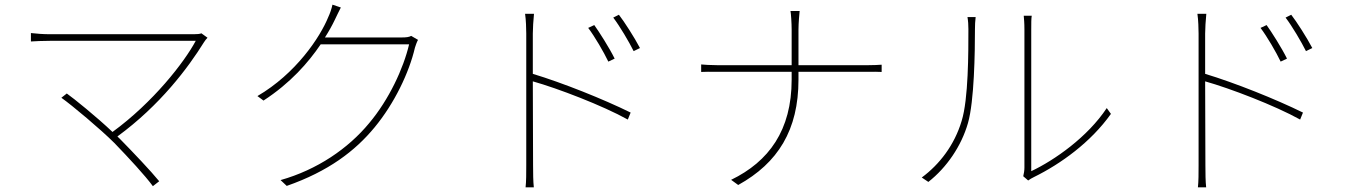

<svg xmlns="http://www.w3.org/2000/svg" viewBox="-20 -771 5776 819"><path d="M839.1 -628.9C833.1 -626.1 821 -625 806.1 -625H196C163 -625 138.8 -627.1 111.9 -630V-594.1C128.9 -595.2 160.2 -596.9 196 -596.9H815C766 -505 632.8 -334.2 459.9 -208.1C392.8 -272 294.7 -351.2 264.9 -372.2L241.8 -354C286.9 -322.1 410.2 -218.8 468 -160.9C528.1 -98.7 600.1 -21 632.1 23.1L659.1 2.1C622.2 -43 549 -120 491.1 -179L480.8 -188.9C663.7 -322.8 782.3 -481.9 850.1 -590.9C854 -596.9 859 -604 865.1 -610.1Z M1734 -617.9C1725.1 -612.9 1714.1 -611.2 1692.1 -611.2H1366.1C1383.2 -638.1 1397 -663 1408 -686.1C1416.2 -702.1 1425.1 -723 1433.9 -739L1398.1 -751.1C1395.2 -735.1 1386 -709.9 1381 -699.9C1345.2 -610.8 1241.1 -456.3 1078.1 -361.2L1104 -342C1219.1 -416.9 1295.1 -503.9 1348 -582H1725.1C1701 -479 1639.2 -346.2 1555 -246.1C1465.2 -137.1 1332.7 -46.9 1176.8 -2.8L1203.1 22C1381 -40.1 1495 -127.1 1578.1 -228C1662.3 -329.9 1725.1 -460.9 1750 -567.8C1752.1 -574.9 1758.2 -592.7 1763.1 -600.9Z M2601.9 -521C2578.8 -567.8 2535.9 -634.9 2514.9 -664.1L2489 -652C2517 -615.1 2555.8 -548.3 2574.9 -508.2ZM2252.8 -627.8C2252.8 -646 2255 -687.1 2257.8 -712H2219.8C2223.7 -686.1 2224.8 -647.7 2224.8 -627.8V-66.1C2224.8 -33 2224.8 3.9 2221.9 28.1H2257.1C2254.3 3.9 2253.9 -33 2253.9 -66.1L2252.8 -424C2358.7 -394.2 2550.1 -321 2658 -261L2670.1 -290.8C2554 -348 2378.9 -418 2252.8 -456ZM2595.9 -696C2623.9 -659.1 2663 -593 2682.9 -552.9L2709.9 -566.1C2685.7 -612.2 2642 -680 2620 -708.1Z M2970.9 -496.1V-464.1C2980.8 -465.2 3012.1 -464.8 3043 -464.8H3356.9V-431.1C3356.9 -215.2 3259.6 -82 3098.7 -3.9L3128.9 18.1C3299 -76 3386 -217 3386 -431.1V-464.8H3679C3699.9 -464.8 3730.8 -465.2 3740.8 -464.1V-495C3730.8 -494 3699.9 -492.9 3680 -492.9H3386V-644.9C3386 -671.9 3389.9 -715.2 3391 -724.1H3351.9C3354 -715.2 3356.9 -671.9 3356.9 -644.9V-492.9H3041.9C3012.1 -492.9 2980.8 -495 2970.9 -496.1Z M3940 5C4018.1 -56.1 4081 -148.1 4109 -246.1C4136 -340.2 4138.8 -549 4138.8 -647C4138.8 -664.1 4139.6 -680 4141.7 -698.2H4106.9C4109.7 -682.2 4110.8 -664.1 4110.8 -647C4110.8 -549 4111.2 -349.1 4082 -255C4051.1 -152 3987.9 -70 3911.9 -13.8ZM4365.8 -1.1C4373.9 -7.1 4381 -11 4391 -16C4505 -72.1 4632.8 -164.1 4718.8 -285.2L4701 -310C4619 -186.1 4478 -87.7 4378.9 -40.8V-644.2C4378.9 -674 4378.9 -690.7 4381 -703.8H4346.9C4348 -690.7 4349.8 -674 4349.8 -644.2V-56.1C4349.8 -44 4347.7 -31.2 4344.8 -19.2Z M5469.8 -521C5446.7 -567.8 5403.8 -634.9 5382.8 -664.1L5356.9 -652C5384.9 -615.1 5423.7 -548.3 5442.8 -508.2ZM5120.7 -627.8C5120.7 -646 5122.9 -687.1 5125.7 -712H5087.7C5091.6 -686.1 5092.7 -647.7 5092.7 -627.8V-66.1C5092.7 -33 5092.7 3.9 5089.8 28.1H5125C5122.2 3.9 5121.8 -33 5121.8 -66.1L5120.7 -424C5226.6 -394.2 5418 -321 5525.9 -261L5538 -290.8C5421.9 -348 5246.8 -418 5120.7 -456ZM5463.8 -696C5491.8 -659.1 5530.9 -593 5550.8 -552.9L5577.8 -566.1C5553.6 -612.2 5509.9 -680 5487.9 -708.1Z"/></svg>

Font: Karasuma Gothic
Style: Thin
Weight: 200
Designer: Rasmus Andersson / Ryoko Ishizuka
Foundry: rsms
Version: Version 1.00